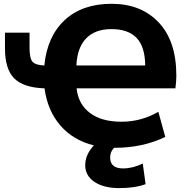

<svg xmlns="http://www.w3.org/2000/svg" viewBox="-20 -760 974 1000"><path d="M5.9 -508.8V-589.8H133.8V-512.7Q133.8 -457 148.9 -439Q164.1 -420.9 210.9 -418.9Q225.6 -570.3 316.9 -655.3Q408.2 -740.2 561.5 -740.2Q714.8 -740.2 806.6 -643.1Q898.4 -545.9 898.4 -366.2Q898.4 -335.9 893.6 -299.8H378.9Q387.7 -217.8 448.2 -171.9Q508.8 -126 612.3 -126Q715.8 -126 804.7 -177.7L840.8 -46.9Q723.6 9.8 578.1 9.8H574.2Q553.7 30.3 553.7 60.5Q553.7 117.2 621.1 117.2Q670.9 117.2 723.6 91.8L738.3 199.2Q682.6 219.7 601.6 219.7Q520.5 219.7 472.2 187.5Q423.8 155.3 423.8 100.6Q423.8 45.9 468.8 -2.9Q361.3 -29.3 294.4 -106.4Q227.5 -183.6 211.9 -299.8Q101.6 -303.7 53.7 -352.1Q5.9 -400.4 5.9 -508.8ZM377.9 -418.9H736.3Q735.4 -516.6 691.4 -562.5Q647.5 -608.4 561 -608.4Q474.6 -608.4 428.2 -559.6Q381.8 -510.7 377.9 -418.9Z"/></svg>

Font: GenEi M Gothic v2 Heavy
Style: Regular
Weight: 800
Version: Version 2.0